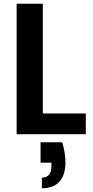

<svg xmlns="http://www.w3.org/2000/svg" viewBox="-20 -718 500 1027"><path d="M197 43H313Q330 100 330 151Q330 217 298.5 253Q267 289 204 289V232Q255 232 255 170V152H197ZM69 -698H209V-111H439V0H69Z"/></svg>

Font: SVN-Poppins SemiBold
Style: Regular
Weight: 600
Designer: Ninad Kale (Devanagari), Jonny Pinhorn (Latin)
Foundry: Indian Type Foundry
Version: Version 3.002 2017